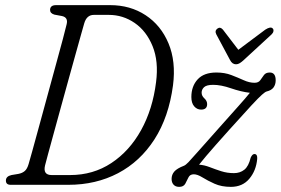

<svg xmlns="http://www.w3.org/2000/svg" viewBox="-20 -720 1094 748"><path d="M3 -16.5Q3 -33 24.5 -38L51.5 -42.5Q67 -45.5 76.5 -53.8Q86 -62 91.5 -81Q94.5 -91 105.5 -130.5Q116.5 -170 132 -227Q147.5 -284 164.8 -347.2Q182 -410.5 198 -468.8Q214 -527 225.2 -569Q236.5 -611 239.5 -625Q246.5 -652 221.5 -657.5L192 -663Q175 -668 175 -681.5Q175.5 -700 198.5 -700H409Q487.5 -700 547.2 -660.8Q607 -621.5 636.5 -551Q666 -480.5 654 -387.5Q637.5 -264 581.8 -177.2Q526 -90.5 439.8 -45.2Q353.5 0 246.5 0H21.5Q3 0 3 -16.5ZM253 -38Q343 -38 413.8 -84.8Q484.5 -131.5 529.8 -213.2Q575 -295 588 -400Q598.5 -481 574.5 -540Q550.5 -599 504.8 -630.5Q459 -662 404 -662H345.5Q317.5 -662 308 -628.5Q305.5 -620.5 296.8 -589Q288 -557.5 275 -511Q262 -464.5 247 -410.2Q232 -356 217 -301.5Q202 -247 189 -199.5Q176 -152 167 -119Q158 -86 155.5 -75.5Q146.5 -38 181.5 -38ZM982 -101Q978 -55.5 951.5 -23.8Q925 8 879.5 8Q843 8 815.8 -4.2Q788.5 -16.5 768.8 -28.8Q749 -41 735 -41Q720 -41 714.2 -28.8Q708.5 -16.5 701.8 -4.2Q695 8 678 8Q664 8 656.2 -0.5Q648.5 -9 648.5 -23Q648.5 -39.5 659.2 -51.8Q670 -64 696 -74Q703 -76.5 714.2 -88.2Q725.5 -100 751.8 -130Q778 -160 829.5 -217.5Q878.5 -272.5 908.2 -305.8Q938 -339 953.5 -358.5Q919 -362.5 880 -376Q841 -389.5 810.5 -389.5Q785 -389.5 775.2 -380.5Q765.5 -371.5 765.5 -359Q765.5 -346.5 776 -337Q787 -327 787 -314.5Q787 -293 763.5 -293Q747.5 -293 736.5 -305.8Q725.5 -318.5 725.5 -342Q725.5 -384 750 -410.8Q774.5 -437.5 823 -437.5Q855.5 -437.5 881.5 -427.5Q907.5 -417.5 929.5 -407.5Q951.5 -397.5 971.5 -397.5Q987 -397.5 994 -407.5Q1001 -417.5 1008.2 -427.5Q1015.5 -437.5 1031 -437.5Q1054 -437.5 1054 -407Q1054 -391 1045.8 -379.5Q1037.5 -368 1018.5 -363.5Q1013 -362 1000.8 -351.2Q988.5 -340.5 959 -308.8Q929.5 -277 872 -213Q840 -177.5 819 -153.5Q798 -129.5 783.2 -112.2Q768.5 -95 755.5 -78.5Q776 -77 797.2 -68.8Q818.5 -60.5 841.8 -53Q865 -45.5 891.5 -45.5Q915 -45.5 931.8 -58.8Q948.5 -72 956.5 -105.5Q963 -120.5 972 -120Q983.5 -119 982 -101ZM930 -486.5Q921.5 -478.5 914.2 -474Q907 -469.5 899.5 -469.5Q884.5 -469.5 876 -486.5L822.5 -586.5Q815.5 -600.5 827.5 -609Q838 -616.5 848.5 -604.5L908.5 -526L1013.5 -604.5Q1034.5 -618 1042.5 -609Q1046.5 -605 1045.2 -598.2Q1044 -591.5 1037.5 -585.5Z"/></svg>

Font: Fraunces 144pt S100 Light
Style: Italic
Weight: 300
Italic angle: -16°
Version: Version 1.000; ttfautohint (v1.8.3)